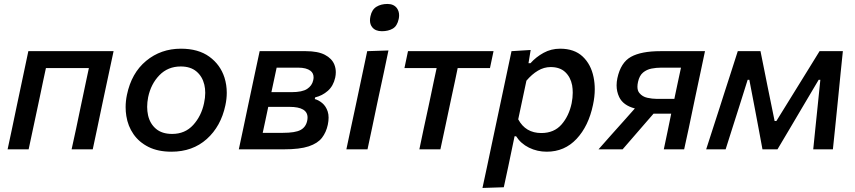

<svg xmlns="http://www.w3.org/2000/svg" viewBox="-20 -756 4330 972"><path d="M18.5 0Q30 -54.5 41 -105.5Q51.5 -156.5 64.5 -218L75 -267.5Q90 -337.5 101 -390.5Q112 -443 123.5 -497H555Q543.5 -443 532.2 -390.2Q521 -337.5 506 -267.5L495.5 -218Q482.5 -156.5 472 -105.5Q461 -54.5 449.5 0H342.5Q354.5 -54.5 365.5 -105.5Q376 -156.5 389 -218L399.5 -267.5Q408.5 -310.5 415.8 -345Q423 -379.5 430 -411.5H212.5Q205.5 -379.5 198.2 -345Q191 -310.5 182 -267.5L171.5 -218Q158.5 -156.5 147.5 -105.5Q136.5 -54.5 125 0Z M848 12Q780 12 732 -12Q684 -36 655.8 -76.8Q627.5 -117.5 619.5 -169Q616 -191 616 -213.5Q616 -244 622.5 -275.5Q645.5 -386.5 720 -448Q794.5 -509.5 896 -509.5Q984 -509.5 1039.8 -469Q1095.5 -428.5 1116.5 -363Q1128 -326 1128 -286.5Q1128 -255.5 1121 -223Q1098.5 -116.5 1026.8 -52.2Q955 12 848 12ZM851.5 -78Q917 -78 958.2 -123.5Q999.5 -169 1013 -234Q1019 -261 1019 -286Q1019 -307.5 1014.5 -327Q1004.5 -369 974.5 -394.2Q944.5 -419.5 895 -419.5Q830 -419.5 787 -375.2Q744 -331 730 -264Q725 -238.5 725 -215Q725 -193 729.5 -172.5Q739 -130 769.5 -104Q800 -78 851.5 -78Z M1189 0Q1200.5 -55 1211.5 -105.5Q1222 -156 1235 -217.5L1245.5 -267Q1260.5 -336.5 1271.5 -389.5Q1282.5 -442 1294.5 -497H1528Q1589.5 -497 1624.8 -478.5Q1660 -460 1672.5 -429.5Q1680 -411 1680 -390.5Q1680 -377 1677 -363Q1667.5 -320.5 1639.5 -296Q1611.5 -271.5 1575.5 -263L1573.5 -254.5Q1593 -249.5 1611.5 -234Q1630 -218.5 1639 -191.5Q1643.5 -177.5 1643.5 -160.5Q1643.5 -144 1639.5 -124.5Q1631.5 -86.5 1610 -58.5Q1588.5 -30.5 1543 -15.2Q1497.5 0 1416.5 0ZM1380.5 -413.5Q1374 -383.5 1368 -355Q1362 -326.5 1354 -289.5H1456.5Q1510 -289.5 1534.8 -305.8Q1559.5 -322 1565.5 -349Q1567.5 -357.5 1567.5 -364.5Q1567.5 -385.5 1552 -397.5Q1531 -413.5 1490.5 -413.5ZM1310 -83.5H1412Q1474.5 -83.5 1501.2 -97.8Q1528 -112 1535 -144Q1537 -153 1537 -161Q1537 -215 1445.5 -215H1338Q1329.5 -174.5 1323 -144Q1316.5 -113.5 1310 -83.5Z M1733.5 0Q1745 -54.5 1755.8 -105.2Q1766.5 -156 1780 -218L1790.5 -267.5Q1805 -337.5 1816.5 -390.5Q1827.5 -443 1839 -497L1946.5 -500.5Q1935 -444.5 1923.8 -391.8Q1912.5 -339 1897 -267.5L1886.5 -218Q1873.5 -156 1863 -105.5Q1852 -54.5 1840.5 0ZM1913 -598Q1880.5 -598 1864.5 -618Q1853 -632 1853 -653Q1853 -663 1855.5 -674Q1862.5 -707.5 1885.8 -721.8Q1909 -736 1941.5 -736Q1973.5 -736 1989.5 -714.5Q2000.5 -699 2000.5 -678.5Q2000.5 -669.5 1998.5 -660Q1991 -624.5 1968.5 -611.2Q1946 -598 1913 -598Z M2103 0Q2114.5 -55 2125.2 -105.8Q2136 -156.5 2149.5 -218L2160 -267.5Q2169 -310.5 2176.2 -345Q2183.5 -379.5 2190.5 -411.5H2027.5L2045.5 -497H2478.5L2460.5 -411.5H2297Q2290.5 -379.5 2283.2 -345Q2276 -310.5 2266.5 -267.5L2256 -218Q2243 -156.5 2232.2 -105.8Q2221.5 -55 2209.5 0Z M2422.5 195.5Q2434 141 2445.5 88.5Q2456.5 35.5 2469.5 -25.5L2521 -268Q2531.5 -318 2544 -376.5Q2556.5 -434.5 2569.5 -497L2666.5 -503L2655.5 -436H2665.5Q2693.5 -467.5 2731.8 -488.5Q2770 -509.5 2815.5 -509.5Q2887.5 -509.5 2929.8 -469.8Q2972 -430 2985 -365Q2991 -336 2991 -304.5Q2991 -266.5 2982 -225Q2959.5 -117.5 2898.8 -52.8Q2838 12 2748 12Q2699.5 12 2658 -8.5Q2616.5 -29 2593 -66H2585L2575.5 -20.5Q2563.5 37 2553 87.5Q2542 137.5 2530.5 192ZM2720.5 -82.5Q2785 -82.5 2822.8 -125.8Q2860.5 -169 2874 -233.5Q2879.5 -261 2879.5 -287Q2879.5 -306 2876.5 -324Q2868.5 -365.5 2841.5 -391Q2814.5 -416.5 2767.5 -416.5Q2734 -416.5 2703.2 -398.2Q2672.5 -380 2645 -347.5L2603.5 -152Q2640.5 -82.5 2720.5 -82.5Z M3010 0Q3042 -36 3074.5 -73Q3107 -109.5 3138.5 -144.5L3194 -207Q3134.5 -222.5 3114.5 -265Q3101.5 -292.5 3101.5 -324Q3101.5 -341.5 3105.5 -360.5Q3122.5 -439.5 3174.2 -468.2Q3226 -497 3323.5 -497H3549Q3537.5 -443 3526.5 -390.5Q3515.5 -338 3500.5 -268L3490 -218Q3477 -156.5 3466.5 -105.5Q3455.5 -54.5 3443.5 0H3340.5Q3349.5 -45.5 3359 -88Q3368 -130.5 3378 -180.5H3288.5L3248.5 -134.5Q3220 -101.5 3190.2 -67.2Q3160.5 -33 3132 0ZM3304 -255.5H3394L3396.5 -268Q3405 -308.5 3412.5 -343.8Q3420 -379 3427.5 -413.5H3327Q3302.5 -413.5 3278.2 -408.8Q3254 -404 3235.5 -388.8Q3217 -373.5 3210 -341.5Q3207 -328 3207 -317Q3207 -296.5 3217 -285Q3232 -266.5 3257 -261Q3282 -255.5 3304 -255.5Z M3555 0Q3572.5 -54.5 3589.5 -107Q3606.5 -159.5 3623.5 -212L3645 -279.5Q3662.5 -333.5 3680.2 -388.5Q3698 -443.5 3715 -497H3830Q3839 -452.5 3848 -407.5Q3857 -362.5 3866 -317.5L3901.5 -143.5H3910.5L4017.5 -316.5Q4046 -362.5 4074 -407.8Q4102 -453 4129 -497H4247Q4241.5 -444.5 4235.8 -388Q4230 -331.5 4225 -278.5L4218 -209Q4212.5 -158 4207.5 -105.5Q4202 -52.5 4196.5 0H4097Q4102.5 -53.5 4108 -108.5Q4113.5 -163 4119 -215L4133 -352H4124.5L4038 -206Q4007.5 -154.5 3977.5 -103.5Q3947 -52 3916 0H3840Q3830.5 -51.5 3820.8 -103.5Q3811 -155.5 3801.5 -206L3773.5 -352H3765L3722.5 -217Q3705 -162.5 3687.8 -108.2Q3670.5 -54 3653.5 0Z"/></svg>

Font: Heraclito Medium
Style: Italic
Weight: 500
Italic angle: -12°
Designer: Kostas Bartsokas (font) & Cristiano Sobral (main changes)
Foundry: Kostas Bartsokas (font) & Cristiano Sobral (main changes)
Version: Version 1.00;July 8, 2020;FontCreator 13.0.0.2655 64-bit